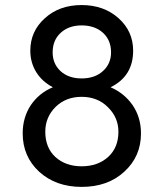

<svg xmlns="http://www.w3.org/2000/svg" viewBox="-20 -732 651 764"><path d="M304.7 11.7Q202.1 11.7 135.7 -48.8Q70.3 -109.4 70.3 -201.2Q70.3 -264.6 102.5 -313.5Q135.7 -362.3 190.4 -384.8Q147.5 -407.2 124 -445.3Q100.6 -483.4 100.6 -530.3Q100.6 -607.4 158.2 -659.2Q215.8 -711.9 304.7 -711.9Q393.6 -711.9 452.1 -659.2Q509.8 -607.4 509.8 -530.3Q509.8 -428.7 419.9 -384.8Q474.6 -361.3 507.8 -313.5Q541 -264.6 541 -201.2Q541 -109.4 474.6 -48.8Q409.2 11.7 304.7 11.7ZM304.7 -419.9Q357.4 -419.9 389.6 -449.2Q421.9 -478.5 421.9 -523.4Q421.9 -572.3 389.6 -601.6Q357.4 -630.9 304.7 -630.9Q253.9 -630.9 221.7 -601.6Q189.5 -572.3 189.5 -523.4Q189.5 -478.5 220.7 -449.2Q252.9 -419.9 304.7 -419.9ZM304.7 -70.3Q369.1 -70.3 410.2 -107.4Q451.2 -144.5 451.2 -208Q451.2 -264.6 409.2 -305.7Q368.2 -346.7 304.7 -346.7Q242.2 -346.7 201.2 -306.6Q160.2 -265.6 160.2 -208Q160.2 -144.5 200.2 -107.4Q241.2 -70.3 304.7 -70.3Z"/></svg>

Font: Overpass
Style: Regular
Weight: 400
Designer: Delve Withrington, Thomas Jockin
Version: Version 3.000;DELV;Overpass; ttfautohint (v1.5)